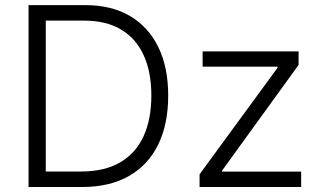

<svg xmlns="http://www.w3.org/2000/svg" viewBox="-20 -748 1289 768"><path d="M308.6 0H131.8V-62H304.7Q397.9 -62 460.4 -98.4Q522.9 -134.8 554.2 -202.9Q585.4 -271 585.4 -365.7Q585.4 -459.5 554.9 -526.6Q524.4 -593.8 464.6 -629.6Q404.8 -665.5 316.9 -665.5H129.4V-727.5H321.3Q425.8 -727.5 499.8 -684.1Q573.7 -640.6 613.3 -559.6Q652.8 -478.5 652.8 -365.7Q652.8 -251 612.5 -169.2Q572.3 -87.4 495.4 -43.7Q418.5 0 308.6 0ZM163.1 -727.5V0H94.2V-727.5ZM778.3 0V-50.8L1090.3 -477.1V-481.4H790.5V-542.5H1174.3V-488.3L868.2 -65.4V-61.5H1184.6V0Z"/></svg>

Font: Inter 16pt Light
Style: Regular
Weight: 300
Version: Version 4.001;git-66647c0bb